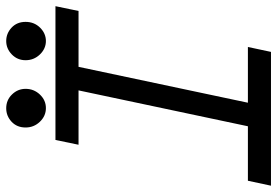

<svg xmlns="http://www.w3.org/2000/svg" viewBox="-156 -724 880 609"><g transform="rotate(-90 283.5 -420.0)"><path d="M457.5 -713.9Q433.1 -713.9 414.8 -732.9Q396.5 -752 396.5 -778.3Q396.5 -804.2 414.8 -822Q433.1 -839.8 457.5 -839.8Q481.4 -839.8 499.8 -822.8Q518.1 -805.7 518.1 -778.3Q518.1 -751 499.8 -732.4Q481.4 -713.9 457.5 -713.9ZM305.7 -778.3Q305.7 -752 287.6 -732.9Q269.5 -713.9 244.6 -713.9Q219.7 -713.9 201.4 -732.9Q183.1 -752 183.1 -778.3Q183.1 -805.7 201.4 -822.8Q219.7 -839.8 244.1 -839.8Q270 -839.8 287.8 -821.5Q305.7 -803.2 305.7 -778.3ZM422.9 0H-1.5L14.2 -73.2H187L300.8 -610.4H128.4L143.6 -683.6H567.9L552.7 -610.4H375.5L261.7 -73.2H438.5Z"/></g></svg>

Font: Anka/Coder Condensed
Style: Italic
Weight: 400
Width: 4
Italic angle: -12°
Monospace: yes
Version: Version 001.100